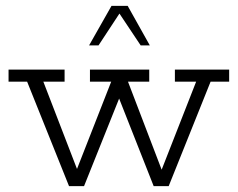

<svg xmlns="http://www.w3.org/2000/svg" viewBox="-20 -631 806 651"><path d="M214 0 72 -354H9V-395H199V-354H127L250 -35H232L357 -354H285V-395H486V-354H414L536 -35H520L645 -354H573V-395H757V-354H694L552 0H501L374 -322H394L265 0ZM282 -477 358 -611H413L488 -477H457L385 -585L314 -477Z"/></svg>

Font: Rokkitt Light
Style: Regular
Weight: 300
Version: Version 3.103